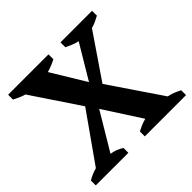

<svg xmlns="http://www.w3.org/2000/svg" viewBox="-169 -883 1066 1066"><g transform="rotate(-45 364.0 -350.0)"><path d="M435 -700H683V-662Q668 -654 651.5 -646Q635 -638 615 -633L437 -372L644 -67Q667 -62 685.5 -54.5Q704 -47 721 -38V0H397V-38Q413 -47 430.5 -54.5Q448 -62 468 -67L326 -287L194 -66Q215 -63 233 -56Q251 -49 268 -38V0H12V-38Q45 -58 80 -67L281 -352L93 -633Q74 -638 57 -646Q40 -654 24 -662V-700H341V-662Q329 -655 311 -647.5Q293 -640 269 -633L391 -432L511 -633Q491 -637 471 -645.5Q451 -654 435 -662Z"/></g></svg>

Font: PTSerif
Style: Bold
Weight: 700
Designer: A.Korolkova, O.Umpeleva, V.Yefimov
Foundry: ParaType Ltd
Version: Version 1.000W OFL; ttfautohint (v1.2) -l 8 -r 50 -G 200 -x 